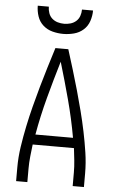

<svg xmlns="http://www.w3.org/2000/svg" viewBox="-62 -997 625 1038"><g transform="rotate(5 250.0 -477.5)"><path d="M66 0V-74Q66 -130 74.5 -186.5Q83 -243 94.5 -298.5Q106 -354 120 -408.5Q134 -463 149.5 -518Q165 -573 181.5 -627Q198 -681 215 -735H285Q302 -681 318.5 -627Q335 -573 350.5 -518Q366 -463 380 -408.5Q394 -354 405.5 -298.5Q417 -243 425.5 -186.5Q434 -130 434 -74V0H373V-74Q373 -106 369.5 -139Q366 -172 362 -205H138Q134 -172 130.5 -139Q127 -106 127 -74V0ZM148 -260H352Q334 -362 307 -463Q280 -564 250 -664Q220 -564 193 -463Q166 -362 148 -260ZM250 -815Q221 -815 192 -822.5Q163 -830 141 -849.5Q119 -869 109.5 -897.5Q100 -926 100 -955H160Q160 -937 166 -920Q172 -903 185 -891.5Q198 -880 215 -875Q232 -870 250 -870Q268 -870 285 -875Q302 -880 315 -891.5Q328 -903 334 -920Q340 -937 340 -955H400Q400 -926 390.5 -897.5Q381 -869 359 -849.5Q337 -830 308 -822.5Q279 -815 250 -815Z"/></g></svg>

Font: Iosevka Curly Light
Style: Regular
Weight: 300
Monospace: yes
Designer: Belleve Invis
Foundry: Belleve Invis
Version: Version 22.1.2; ttfautohint (v1.8.4)